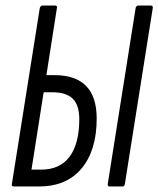

<svg xmlns="http://www.w3.org/2000/svg" viewBox="-20 -675 573 695"><path d="M30 0Q21 0 23 -9L124 -646Q127 -655 134 -655H179Q188 -655 186 -646L148 -403H177Q330 -403 330 -246Q330 -131 275.5 -65.5Q221 0 121 0ZM94 -61H129Q197 -61 232 -108Q267 -155 267 -244Q267 -294 243.5 -317.5Q220 -341 170 -341H138ZM377 0Q369 0 370 -9L471 -646Q473 -655 481 -655H526Q534 -655 533 -646L432 -9Q431 0 423 0Z"/></svg>

Font: Sofia Sans Extra Condensed
Style: Italic
Weight: 400
Italic angle: -9°
Designer: Botio Nikoltchev, Ani Petrova
Foundry: lettersoup
Version: Version 4.101; ttfautohint (v1.8.4.7-5d5b)